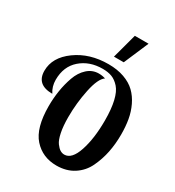

<svg xmlns="http://www.w3.org/2000/svg" viewBox="-232 -1134 1161 1274"><g transform="rotate(30 348.5 -497.0)"><path d="M17 -500Q17 -602 119 -676Q221 -750 365 -750Q433 -750 486 -731Q539 -712 573 -679Q607 -646 629.5 -599Q652 -552 661 -500Q670 -448 670 -387Q670 -315 657 -250.5Q644 -186 615.5 -126Q587 -66 531.5 -30Q476 6 400 6Q293 6 226 -69Q159 -144 159 -311Q159 -370 168 -428Q177 -486 196.5 -541Q216 -596 253.5 -630Q291 -664 340 -664Q366 -664 391 -656Q352 -630 330 -525Q308 -420 308 -312Q308 -244 318 -195.5Q328 -147 344.5 -124.5Q361 -102 376.5 -92.5Q392 -83 409 -83Q466 -83 498 -179.5Q530 -276 530 -413Q530 -501 516 -561Q502 -621 475 -651Q448 -681 418 -692.5Q388 -704 347 -704Q246 -704 179 -645.5Q112 -587 112 -485Q112 -434 139 -393Q17 -393 17 -500ZM370 -811 421 -1000H526L445 -811Z"/></g></svg>

Font: Lobster Two
Style: Bold
Weight: 700
Designer: Pablo Impallari
Foundry: Pablo Impallari. www.impallari.com
Version: Version 1.006